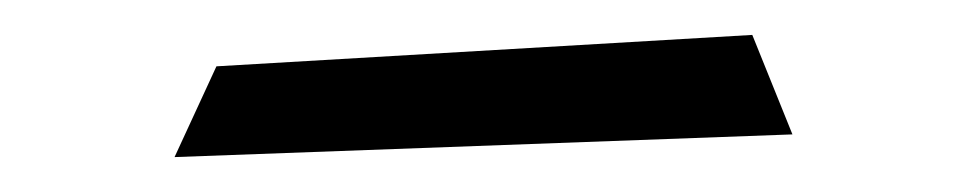

<svg xmlns="http://www.w3.org/2000/svg" viewBox="-20 -723 554 110"><path d="M104 -685 411 -703 434 -646 80 -633Z"/></svg>

Font: OpenDyslexic
Style: Regular
Weight: 400
Designer: Abbie Gonzalez
Version: Version 0.920;hotconv 1.0.109;makeotfexe 2.5.65596